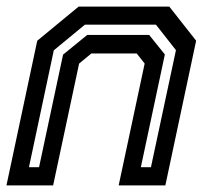

<svg xmlns="http://www.w3.org/2000/svg" viewBox="-22 -560 632 580"><path d="M-2.5 0 90.5 -437 215.5 -540H489.5L570.5 -437L477.5 0H336.5L415 -368L391 -398.5H254L217 -368L138.5 0ZM65.5 -55H96L168.5 -395L241.5 -454.5H428.5L476 -395.5L403.5 -55H434L509.5 -408.5L449 -485.5H234.5L140.5 -408Z"/></svg>

Font: Tourney SemiBold
Style: Italic
Weight: 600
Italic angle: -12°
Version: Version 1.015